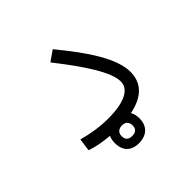

<svg xmlns="http://www.w3.org/2000/svg" viewBox="-151 -619 887 887"><g transform="rotate(-45 293.0 -175.5)"><path d="M279.3 119.1C327.1 119.1 361.8 92.8 361.8 39.1C361.8 21 357.9 5.9 351.1 -5.9C443.4 -24.4 484.4 -73.2 484.4 -142.1C484.4 -230.5 408.7 -342.8 304.2 -470.2L253.4 -434.6C353 -307.6 421.4 -203.6 421.4 -142.1C421.4 -90.8 363.3 -62 259.8 -62C206.1 -62 152.8 -70.3 99.6 -85L91.3 -22.9C125.5 -10.7 167 -3.4 208.5 0C203.1 11.2 200.2 23.9 200.2 39.1C200.2 90.3 228.5 119.1 279.3 119.1ZM280.3 73.2C257.8 73.2 245.1 63 245.1 39.1C245.1 16.6 259.8 4.9 281.7 4.9C304.7 4.9 316.4 18.1 316.4 40C316.4 63 303.2 73.2 280.3 73.2Z"/></g></svg>

Font: Cascadia Mono Light
Style: Regular
Weight: 300
Monospace: yes
Designer: Aaron Bell
Foundry: Saja Typeworks
Version: Version 2404.023